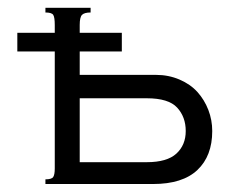

<svg xmlns="http://www.w3.org/2000/svg" viewBox="-20 -461 606 481"><path d="M285.2 -332H179.7V-273.4H371.1Q402.3 -273.4 429.7 -261.7Q457 -250 474.6 -230.5Q492.2 -210.9 502 -185.5Q511.7 -160.2 511.7 -132.8Q511.7 -70.3 474.6 -35.2Q437.5 0 363.3 0H93.8V-11.7Q109.4 -11.7 113.3 -17.6Q117.2 -23.4 117.2 -39.1V-332H23.4V-378.9H117.2V-398.4Q117.2 -418 113.3 -423.8Q109.4 -429.7 93.8 -429.7V-441.4H207V-429.7Q191.4 -429.7 185.5 -423.8Q179.7 -418 179.7 -398.4V-378.9H285.2ZM347.7 -54.7Q398.4 -54.7 421.9 -76.2Q445.3 -97.7 445.3 -132.8Q445.3 -168 423.8 -191.4Q402.3 -214.8 347.7 -214.8H179.7V-54.7Z"/></svg>

Font: 和音 by 宁静之雨，公众号njzyshare
Style: Regular
Weight: 400
Designer: Steve Matteson
Foundry: Ascender Corporation
Version: Version 6.00;June 8, 2018;FontCreator 11.0.0.2388 32-bit